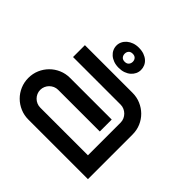

<svg xmlns="http://www.w3.org/2000/svg" viewBox="-187 -953 1140 1140"><g transform="rotate(45 383.0 -383.0)"><path d="M698.2 0H198.2Q161.6 0 129.9 -13.7Q98.1 -27.3 74.2 -51Q50.3 -74.7 36.6 -106.7Q22.9 -138.7 22.9 -174.8Q22.9 -211.4 36.6 -243.2Q50.3 -274.9 74.2 -298.8Q98.1 -322.8 129.9 -336.4Q161.6 -350.1 198.2 -350.1H547.9V-250H198.2Q182.6 -250 168.9 -243.9Q155.3 -237.8 145 -227.5Q134.8 -217.3 128.9 -203.6Q123 -189.9 123 -174.8Q123 -159.2 128.9 -145.8Q134.8 -132.3 145 -122.1Q155.3 -111.8 168.9 -106Q182.6 -100.1 198.2 -100.1H598.1V-375Q598.1 -390.1 592 -403.8Q585.9 -417.5 575.7 -427.7Q565.4 -438 551.8 -444.1Q538.1 -450.2 522.9 -450.2H123V-549.8H522.9Q559.6 -549.8 591.3 -536.1Q623 -522.5 647 -498.8Q670.9 -475.1 684.6 -443.4Q698.2 -411.6 698.2 -375ZM256.8 -681.2Q256.8 -698.2 264.4 -713.6Q272 -729 285.6 -740.7Q299.3 -752.4 318.4 -759.3Q337.4 -766.1 359.9 -766.1Q384.8 -766.1 404.1 -759.3Q423.3 -752.4 436.5 -740.7Q449.7 -729 456.3 -713.6Q462.9 -698.2 462.9 -681.2Q462.9 -664.1 455.6 -648.7Q448.2 -633.3 434.8 -621.6Q421.4 -609.9 402.3 -603Q383.3 -596.2 359.9 -596.2Q335.9 -596.2 316.9 -603Q297.9 -609.9 284.4 -621.6Q271 -633.3 263.9 -648.7Q256.8 -664.1 256.8 -681.2ZM325.7 -681.2Q325.7 -667 334.2 -657Q342.8 -647 359.9 -647Q376.5 -647 385.3 -657Q394 -667 394 -681.2Q394 -695.3 385.3 -705.1Q376.5 -714.8 359.9 -714.8Q342.8 -714.8 334.2 -705.1Q325.7 -695.3 325.7 -681.2Z"/></g></svg>

Font: Bruno Ace
Style: Regular
Weight: 400
Designer: Astigmatic (AOETI)
Foundry: Astigmatic (AOETI)
Version: Version 1.000